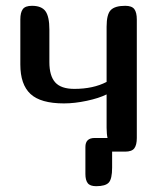

<svg xmlns="http://www.w3.org/2000/svg" viewBox="-20 -522 571 661"><path d="M236 -216Q301 -216 347 -240V-430Q347 -473 361.5 -487.5Q376 -502 411 -502Q434 -502 442.5 -490.5Q451 -479 451 -455V-47Q451 -23 442.5 -11.5Q434 0 411 0Q377 0 362 -19Q347 -38 347 -82V-197Q321 -184 279 -175Q237 -166 200 -166Q120 -166 85 -198.5Q50 -231 50 -300V-455Q50 -479 58.5 -490.5Q67 -502 90 -502Q123 -502 136.5 -483.5Q150 -465 150 -420V-308Q150 -261 170 -238.5Q190 -216 236 -216ZM366 0V55Q366 94 354.5 106.5Q343 119 311 119Q290 119 282 108.5Q274 98 274 77V-16Q274 -47 306 -47H412V0Z"/></svg>

Font: Marmelad for Arash.Academy
Style: Regular
Weight: 400
Designer: Manvel Shmavonyan
Foundry: Cyreal
Version: Version 1.110;Glyphs 3.2 (3202)